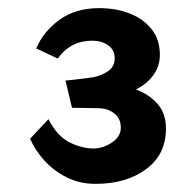

<svg xmlns="http://www.w3.org/2000/svg" viewBox="-20 -827 482 472"><path d="M141 -629Q163 -631 182.5 -633.5Q202 -636 209 -637Q232 -642 247 -653Q262 -664 262 -684Q262 -704 246 -715.5Q230 -727 207 -727Q153 -727 122 -683L69 -708Q87 -750 126.5 -778.5Q166 -807 224 -807Q265 -807 298.5 -794Q332 -781 352.5 -755.5Q373 -730 373 -692Q373 -665 357.5 -643Q342 -621 314 -607Q345 -596 366.5 -572.5Q388 -549 388 -511Q388 -447 339 -411Q290 -375 215 -375Q176 -375 144 -391Q112 -407 89 -432.5Q66 -458 54 -486L99 -534Q121 -492 151 -477Q181 -462 210 -462Q233 -462 255 -476.5Q277 -491 277 -513Q277 -536 260.5 -548.5Q244 -561 221 -561Q212 -561 194.5 -561.5Q177 -562 157 -562Z"/></svg>

Font: RocknRoll One
Style: Regular
Weight: 400
Designer: Fontworks Inc.
Foundry: Fontworks Inc.
Version: Version 1.100